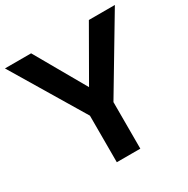

<svg xmlns="http://www.w3.org/2000/svg" viewBox="-174 -916 1048 1068"><g transform="rotate(-30 350.0 -381.5)"><path d="M275 0H426V-299L703 -763H536L350 -439L165 -763H-3L275 -299Z"/></g></svg>

Font: Swile Sans
Style: Bold
Weight: 700
Designer: Lord
Foundry: Lord
Version: Version 1.477;FEAKit 1.0